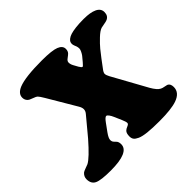

<svg xmlns="http://www.w3.org/2000/svg" viewBox="-188 -909 1118 1118"><g transform="rotate(-45 370.5 -350.0)"><path d="M455.6 -543.5 479.5 -572.3Q485.8 -580.6 491.9 -593Q498 -605.5 498 -612.8Q498 -624 495.1 -632.8Q492.7 -638.7 490.2 -645Q485.8 -656.2 485.8 -663.1Q485.8 -671.9 488.8 -678.7Q491.7 -685.5 501.5 -693.1Q511.2 -700.7 527.1 -705.8Q543 -710.9 571 -714.4Q599.1 -717.8 637.2 -717.8Q691.4 -717.8 721.4 -703.6Q751.5 -689.5 751.5 -660.6Q751.5 -629.4 726.1 -618.7Q718.3 -615.2 701.2 -612.5Q684.1 -609.9 675.3 -607.4Q656.7 -601.6 628.9 -575.2Q601.1 -548.8 583 -526.9Q564.9 -504.9 547.4 -481.4L511.7 -433.6Q497.6 -416 497.6 -405.3Q497.6 -394.5 507.3 -376.5L625 -163.1Q647.9 -123 668.5 -112.8Q678.7 -107.9 691.2 -106Q703.6 -104 709 -102.1Q728.5 -94.7 728.5 -66.4Q728.5 -20 672.4 -0.5Q626 15.6 528.8 15.6Q470.7 15.6 432.6 11.5Q394.5 7.3 375.2 -1.5Q356 -10.3 348.9 -20.3Q341.8 -30.3 341.8 -45.4Q341.8 -70.3 352.1 -81.5Q359.4 -89.4 375.5 -95.7Q389.2 -101.1 389.2 -109.9Q389.2 -120.1 378.9 -143.6L358.9 -189.5Q353 -203.6 345 -214.6Q336.9 -225.6 330.6 -225.6Q320.8 -225.6 301.8 -199.2L268.1 -152.8Q248 -125 248 -109.4Q248 -96.2 256.3 -87.9Q257.3 -86.9 262.5 -81.5Q267.6 -76.2 269.5 -73.7Q276.4 -63.5 276.4 -47.4Q276.4 18.6 125 18.6Q45.4 18.6 17.1 5.4Q-11.2 -7.8 -11.2 -45.9Q-11.2 -68.4 6.8 -84Q12.2 -88.4 30.8 -95Q49.3 -101.6 54.7 -104Q87.9 -121.1 162.6 -206.5L255.4 -317.9Q266.6 -331.1 266.6 -345.7Q266.6 -359.4 256.3 -376.5L153.3 -550.8Q136.2 -579.6 128.9 -586.7Q121.6 -593.8 99.1 -601.6Q80.1 -607.4 71.3 -616.7Q60.1 -628.9 60.1 -646.5Q60.1 -679.2 102.5 -696.8Q158.2 -719.2 293.9 -719.2Q377 -719.2 408.9 -706.5Q440.9 -693.8 440.9 -668Q440.9 -649.4 430.7 -639.2Q426.8 -634.8 409.7 -622.1Q395.5 -612.3 395.5 -600.1Q395.5 -585.9 403.8 -570.8L419.4 -542.5Q429.7 -524.9 436 -524.9Q439.9 -524.9 455.6 -543.5Z"/></g></svg>

Font: Cooper* Black
Style: Italic
Weight: 900
Italic angle: -7°
Designer: Owen Earl
Foundry: indestructible type*
Version: Version 0.001